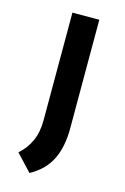

<svg xmlns="http://www.w3.org/2000/svg" viewBox="-100 -467 468 718"><g transform="rotate(15 133.5 -108.5)"><path d="M89 202 29 138Q57 114 73 79.5Q89 45 89 -2V-419H193V2Q193 74 168.5 123Q144 172 89 202Z"/></g></svg>

Font: Josefin Sans Thin Medium
Style: Regular
Weight: 500
Version: Version 2.000